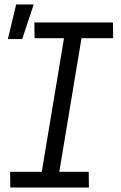

<svg xmlns="http://www.w3.org/2000/svg" viewBox="-20 -835 540 855"><path d="M376 0H26L25 -70H166L265 -665H134L133 -735H483L484 -665H343L244 -70H375ZM15 -661 52 -815H130L79 -661Z"/></svg>

Font: Iosevka Oblique
Style: Regular
Weight: 400
Italic angle: -9°
Monospace: yes
Designer: Belleve Invis
Foundry: Belleve Invis
Version: Version 32.5.0; ttfautohint (v1.8.4)